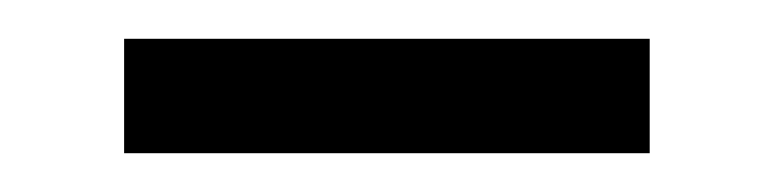

<svg xmlns="http://www.w3.org/2000/svg" viewBox="-20 -325 399 99"><path d="M44 -246H315V-305H44Z"/></svg>

Font: Noto Serif JP SemiBold
Style: Regular
Weight: 600
Designer: Ryoko NISHIZUKA 西塚涼子 (kana & ideographs); Frank Grießhammer (Latin, Greek & Cyrillic); Wenlong ZHANG 张文龙 (bopomofo); San
Foundry: Adobe
Version: Version 2.001;hotconv 1.1.0;makeotfexe 2.6.0